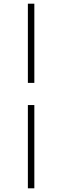

<svg xmlns="http://www.w3.org/2000/svg" viewBox="-20 -769 323 1040"><path d="M131 251V-200H166V251ZM166 -320H131V-749H166Z"/></svg>

Font: Source Serif 4 36pt Light
Style: Italic
Weight: 300
Italic angle: -12°
Designer: Frank Grießhammer
Foundry: Adobe Systems Incorporated
Version: Version 4.004;hotconv 1.0.116;makeotfexe 2.5.65601